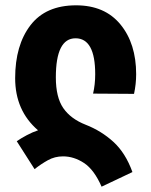

<svg xmlns="http://www.w3.org/2000/svg" viewBox="-20 -580 569 722"><path d="M362 122 478 67Q452 -5 406.5 -46.5Q361 -88 302 -111Q246 -133 218 -173.5Q190 -214 190 -289Q190 -436 264 -436Q338 -436 338 -301Q338 -262 330 -228L484 -227Q492 -264 492 -301Q492 -416 433 -488Q374 -560 266 -560Q152 -560 94.5 -485Q37 -410 37 -286Q37 -164 123 -90Q102 -83 80.5 -71.5Q59 -60 43 -49L110 56Q134 37 160 22.5Q186 8 217 8Q258 8 296 33Q334 58 362 122Z"/></svg>

Font: Noto Sans Georgian Condensed Extra
Style: Regular
Weight: 800
Width: 3
Designer: Monotype Design Team
Foundry: Monotype Imaging Inc.
Version: Version 1.901